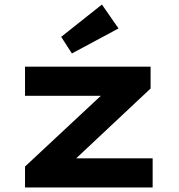

<svg xmlns="http://www.w3.org/2000/svg" viewBox="-20 -824 786 844"><path d="M90 0V-92L478 -454L492 -403H90V-531H642V-435L268 -84L251 -128H651V0ZM296 -589 249 -662 428 -804 501 -699Z"/></svg>

Font: Lexend Tera
Style: Bold
Weight: 700
Designer: Bonnie Shaver-Troup, Thomas Jockin
Foundry: Lexend
Version: Version 1.007